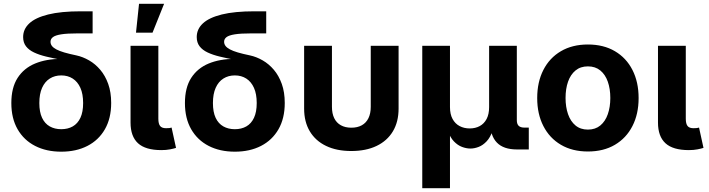

<svg xmlns="http://www.w3.org/2000/svg" viewBox="-20 -787 3731 1011"><path d="M302.5 11.7Q224.2 11.7 165 -18.6Q105.8 -48.9 72.7 -106.3Q39.7 -163.7 39.7 -244.4Q39.7 -325.6 72.7 -376.8Q105.8 -428.1 165 -452.6Q224.2 -477 302.5 -477V-472.2Q259.7 -480.3 223 -489.1Q186.4 -497.9 159.2 -510.8Q132 -523.6 116.9 -543.2Q101.8 -562.8 101.8 -591.8Q101.8 -633.5 134.1 -663.7Q166.4 -694 233.8 -710.8Q301.2 -727.5 406.3 -727.5H467.7V-611.2H389.9Q333.6 -611.2 302.4 -606.2Q271.1 -601.2 258.6 -591.4Q246 -581.7 246 -567Q246 -555.2 253.3 -545.3Q260.6 -535.5 276.5 -527Q292.3 -518.5 318.3 -510.8Q344.3 -503.2 382.1 -495.3Q416.2 -488 449 -469.1Q481.8 -450.3 508 -419.4Q534.2 -388.6 549.8 -345.1Q565.4 -301.6 565.4 -244.8Q565.4 -163.7 532.3 -106.3Q499.3 -48.9 440.2 -18.6Q381.1 11.7 302.5 11.7ZM302.5 -106.7Q337.2 -106.7 363.1 -121.4Q389 -136.1 403.4 -166.7Q417.7 -197.3 417.7 -244.4Q417.7 -292.2 403.3 -324.4Q388.8 -356.7 362.9 -373.3Q337 -389.9 302.5 -389.9Q268.4 -389.9 242.2 -373.4Q216.1 -356.9 201.6 -324.6Q187.1 -292.2 187.1 -244.4Q187.1 -197.1 201.5 -166.6Q215.9 -136.1 242 -121.4Q268.1 -106.7 302.5 -106.7Z M829.7 3.4Q746.1 3.4 706.7 -32.7Q667.4 -68.9 667.4 -141.7V-545.9H813.8V-161.8Q813.8 -135.5 823 -123.7Q832.1 -111.9 854.2 -111.9Q866 -111.9 872.4 -112.7Q878.8 -113.6 883.5 -115.3L906.9 -8.3Q895.2 -4.4 875.1 -0.5Q855 3.4 829.7 3.4ZM696.1 -615.1 712.1 -767.1H844.1L783.2 -615.1Z M1216.6 11.7Q1138.2 11.7 1079 -18.6Q1019.9 -48.9 986.8 -106.3Q953.8 -163.7 953.8 -244.4Q953.8 -325.6 986.8 -376.8Q1019.9 -428.1 1079 -452.6Q1138.2 -477 1216.6 -477V-472.2Q1173.7 -480.3 1137.1 -489.1Q1100.4 -497.9 1073.2 -510.8Q1046 -523.6 1031 -543.2Q1015.9 -562.8 1015.9 -591.8Q1015.9 -633.5 1048.2 -663.7Q1080.5 -694 1147.9 -710.8Q1215.3 -727.5 1320.3 -727.5H1381.8V-611.2H1304Q1247.7 -611.2 1216.4 -606.2Q1185.2 -601.2 1172.6 -591.4Q1160.1 -581.7 1160.1 -567Q1160.1 -555.2 1167.4 -545.3Q1174.7 -535.5 1190.6 -527Q1206.4 -518.5 1232.4 -510.8Q1258.3 -503.2 1296.2 -495.3Q1330.3 -488 1363.1 -469.1Q1395.9 -450.3 1422.1 -419.4Q1448.2 -388.6 1463.8 -345.1Q1479.4 -301.6 1479.4 -244.8Q1479.4 -163.7 1446.4 -106.3Q1413.3 -48.9 1354.3 -18.6Q1295.2 11.7 1216.6 11.7ZM1216.6 -106.7Q1251.3 -106.7 1277.2 -121.4Q1303.1 -136.1 1317.4 -166.7Q1331.8 -197.3 1331.8 -244.4Q1331.8 -292.2 1317.3 -324.4Q1302.8 -356.7 1276.9 -373.3Q1251 -389.9 1216.6 -389.9Q1182.4 -389.9 1156.3 -373.4Q1130.1 -356.9 1115.7 -324.6Q1101.2 -292.2 1101.2 -244.4Q1101.2 -197.1 1115.5 -166.6Q1129.9 -136.1 1156.1 -121.4Q1182.2 -106.7 1216.6 -106.7Z M1829.7 8.2Q1752.8 8.2 1697.1 -18.6Q1641.4 -45.3 1611.4 -95.4Q1581.4 -145.5 1581.4 -215.2V-545.9H1727.9V-224.6Q1727.9 -189.2 1739.9 -164.7Q1751.9 -140.1 1774.9 -127.4Q1797.9 -114.6 1830 -114.6Q1862.4 -114.6 1885.2 -127.4Q1908.1 -140.1 1920.1 -164.7Q1932.2 -189.2 1932.2 -224.6V-545.9H2078.8V-215.2Q2078.8 -145.5 2048.8 -95.4Q2018.8 -45.3 1963 -18.6Q1907.2 8.2 1829.7 8.2Z M2203.5 204.1V-545.9H2349.4V-223.3Q2349.4 -185.7 2363 -160.6Q2376.6 -135.5 2400.2 -123.1Q2423.7 -110.7 2453.2 -110.7Q2483.2 -110.7 2506.2 -123.2Q2529.2 -135.7 2542.4 -160.7Q2555.5 -185.7 2555.5 -223.3V-545.9H2701.4V-154.4Q2701.4 -133.9 2711.2 -124.4Q2720.9 -115 2742.5 -115H2764.4V0H2702.5Q2631.4 0 2596.6 -36Q2561.7 -72 2561.7 -139.7V-189H2585.9Q2585.9 -134.6 2573.8 -98.8Q2561.7 -63.1 2542.2 -42.6Q2522.8 -22 2500.3 -13.4Q2477.9 -4.8 2457.2 -4.8Q2435.8 -4.8 2412.8 -13.4Q2389.9 -22 2370.1 -42.6Q2350.4 -63.1 2338 -98.8Q2325.6 -134.6 2325.6 -189H2349.4V204.1Z M3075.7 10.7Q2993.6 10.7 2933.6 -24.6Q2873.6 -59.9 2841.2 -123.3Q2808.7 -186.6 2808.7 -270.6Q2808.7 -355.2 2841.2 -418.7Q2873.6 -482.2 2933.6 -517.4Q2993.6 -552.7 3075.7 -552.7Q3158.1 -552.7 3217.9 -517.4Q3277.8 -482.2 3310.2 -418.7Q3342.7 -355.2 3342.7 -270.6Q3342.7 -186.6 3310.2 -123.3Q3277.8 -59.9 3217.9 -24.6Q3158.1 10.7 3075.7 10.7ZM3075.7 -104.6Q3114.8 -104.6 3141.1 -126.3Q3167.4 -148.1 3180.5 -185.8Q3193.7 -223.5 3193.7 -271.1Q3193.7 -319.2 3180.5 -356.8Q3167.4 -394.3 3141.1 -415.9Q3114.8 -437.5 3075.7 -437.5Q3036.6 -437.5 3010.4 -415.9Q2984.2 -394.3 2971.1 -356.9Q2958 -319.5 2958 -271.1Q2958 -223.5 2971.1 -185.8Q2984.2 -148.1 3010.4 -126.3Q3036.6 -104.6 3075.7 -104.6Z M3607.1 3.4Q3523.4 3.4 3484.1 -32.7Q3444.7 -68.9 3444.7 -141.7V-545.9H3591.1V-161.8Q3591.1 -135.5 3600.3 -123.7Q3609.5 -111.9 3631.5 -111.9Q3643.3 -111.9 3649.7 -112.7Q3656.1 -113.6 3660.9 -115.3L3684.3 -8.3Q3672.5 -4.4 3652.4 -0.5Q3632.3 3.4 3607.1 3.4Z"/></svg>

Font: Adwaita Sans
Style: Regular
Weight: 400
Designer: Rasmus Andersson
Foundry: rsms
Version: Version 4.001;git-9221beed3